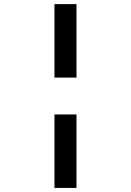

<svg xmlns="http://www.w3.org/2000/svg" viewBox="-20 -780 640 938"><path d="M353.7 -400.9V-759.9H246.1V-400.9ZM246.1 138.1H353.7V-220.9H246.1Z"/></svg>

Font: Margiela Mono SemiBold
Style: Regular
Weight: 600
Designer: Mike Abbink, Paul van der Laan, Pieter van Rosmalen
Foundry: Bold Monday
Version: Version 2.003 2021